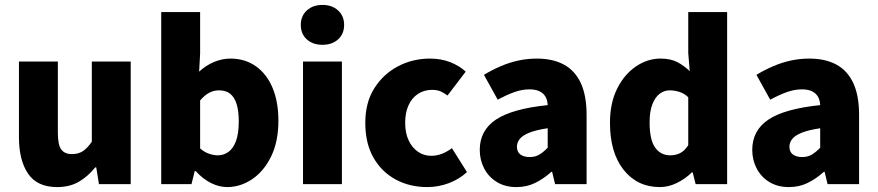

<svg xmlns="http://www.w3.org/2000/svg" viewBox="-20 -748 3567 780"><path d="M212 12Q131 12 94 -42.5Q57 -97 57 -190V-498H215V-210Q215 -159 229 -140.5Q243 -122 272 -122Q298 -122 316 -133.5Q334 -145 353 -172V-498H511V0H382L371 -68H367Q337 -31 300 -9.5Q263 12 212 12Z M903 12Q870 12 837 -4.5Q804 -21 775 -53H771L758 0H635V-699H793V-531L789 -457Q816 -482 849 -496Q882 -510 916 -510Q976 -510 1020 -478.5Q1064 -447 1087.5 -390.5Q1111 -334 1111 -258Q1111 -172 1081 -111.5Q1051 -51 1003.5 -19.5Q956 12 903 12ZM865 -117Q888 -117 907.5 -130.5Q927 -144 938.5 -174.5Q950 -205 950 -255Q950 -298 941 -326Q932 -354 914.5 -367.5Q897 -381 870 -381Q849 -381 830.5 -371.5Q812 -362 793 -340V-145Q810 -130 829 -123.5Q848 -117 865 -117Z M1211 0V-498H1369V0ZM1290 -566Q1251 -566 1226.5 -588Q1202 -610 1202 -647Q1202 -683 1226.5 -705.5Q1251 -728 1290 -728Q1329 -728 1353.5 -705.5Q1378 -683 1378 -647Q1378 -610 1353.5 -588Q1329 -566 1290 -566Z M1716 12Q1644 12 1587 -19Q1530 -50 1497 -108Q1464 -166 1464 -249Q1464 -332 1501 -390Q1538 -448 1597.5 -479Q1657 -510 1727 -510Q1772 -510 1809 -495.5Q1846 -481 1872 -457L1798 -360Q1785 -370 1770.5 -376.5Q1756 -383 1736 -383Q1703 -383 1678 -366.5Q1653 -350 1639.5 -320Q1626 -290 1626 -249Q1626 -208 1640 -178Q1654 -148 1678 -131.5Q1702 -115 1732 -115Q1755 -115 1776 -123.5Q1797 -132 1816 -146L1877 -49Q1846 -20 1803.5 -4Q1761 12 1716 12Z M2078 12Q2032 12 1998.5 -8.5Q1965 -29 1947 -63.5Q1929 -98 1929 -139Q1929 -218 1994.5 -262Q2060 -306 2205 -321Q2204 -342 2195.5 -356Q2187 -370 2171 -377.5Q2155 -385 2131 -385Q2101 -385 2070 -374Q2039 -363 2002 -343L1946 -444Q1979 -464 2014 -479Q2049 -494 2085.5 -502Q2122 -510 2161 -510Q2226 -510 2271 -485.5Q2316 -461 2339.5 -410.5Q2363 -360 2363 -281V0H2235L2223 -50H2220Q2189 -22 2154.5 -5Q2120 12 2078 12ZM2132 -110Q2155 -110 2172 -120.5Q2189 -131 2205 -148V-227Q2158 -220 2130.5 -209Q2103 -198 2091.5 -183.5Q2080 -169 2080 -152Q2080 -131 2094 -120.5Q2108 -110 2132 -110Z M2661 12Q2569 12 2513.5 -58Q2458 -128 2458 -249Q2458 -330 2487.5 -388.5Q2517 -447 2564 -478.5Q2611 -510 2663 -510Q2704 -510 2731 -496Q2758 -482 2782 -459L2776 -533V-699H2934V0H2806L2794 -48H2791Q2765 -22 2730.5 -5Q2696 12 2661 12ZM2703 -117Q2725 -117 2743 -126Q2761 -135 2776 -158V-353Q2759 -369 2739 -375Q2719 -381 2700 -381Q2679 -381 2660.5 -367.5Q2642 -354 2630.5 -325Q2619 -296 2619 -251Q2619 -180 2641.5 -148.5Q2664 -117 2703 -117Z M3185 12Q3139 12 3105.5 -8.5Q3072 -29 3054 -63.5Q3036 -98 3036 -139Q3036 -218 3101.5 -262Q3167 -306 3312 -321Q3311 -342 3302.5 -356Q3294 -370 3278 -377.5Q3262 -385 3238 -385Q3208 -385 3177 -374Q3146 -363 3109 -343L3053 -444Q3086 -464 3121 -479Q3156 -494 3192.5 -502Q3229 -510 3268 -510Q3333 -510 3378 -485.5Q3423 -461 3446.5 -410.5Q3470 -360 3470 -281V0H3342L3330 -50H3327Q3296 -22 3261.5 -5Q3227 12 3185 12ZM3239 -110Q3262 -110 3279 -120.5Q3296 -131 3312 -148V-227Q3265 -220 3237.5 -209Q3210 -198 3198.5 -183.5Q3187 -169 3187 -152Q3187 -131 3201 -120.5Q3215 -110 3239 -110Z"/></svg>

Font: Mada ExtraBold
Style: Regular
Weight: 800
Designer: Khaled Hosny
Version: Version 1.5